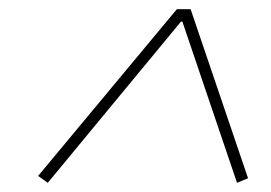

<svg xmlns="http://www.w3.org/2000/svg" viewBox="-20 -718 590 418"><path d="M63 -335 365 -698H395L520 -330L496 -320L377 -671H374L84 -320Z"/></svg>

Font: IBM Plex Serif ExtraLight
Style: Italic
Weight: 200
Italic angle: -14°
Designer: Mike Abbink, Paul van der Laan, Pieter van Rosmalen
Foundry: Bold Monday
Version: Version 2.5